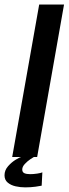

<svg xmlns="http://www.w3.org/2000/svg" viewBox="-56 -695 304 850"><path d="M-2 0 117.5 -675H227.5L108.5 0ZM55.5 134.5Q34 134.5 13 129.8Q-8 125 -22 113.2Q-36 101.5 -36 81Q-36 58.5 -20 40.5Q-4 22.5 14 11.8Q32 1 37.5 0H94Q91 1.5 78.2 10Q65.5 18.5 54 30.8Q42.5 43 42.5 55.5Q42.5 67.5 52 71.8Q61.5 76 77.5 76Q92.5 76 108.8 73.5Q125 71 131.5 68L128.5 127Q123.5 128.5 101.5 131.5Q79.5 134.5 55.5 134.5Z"/></svg>

Font: Anybody Medium
Style: Italic
Weight: 500
Italic angle: -10°
Designer: Tyler Finck
Foundry: Etcetera Type Company
Version: Version 1.010; ttfautohint (v1.8.3) -l 8 -r 50 -G 200 -x 14 